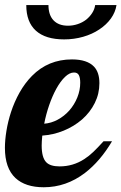

<svg xmlns="http://www.w3.org/2000/svg" viewBox="-33 -748 489 773"><path d="M72.8 -727.5H162.1Q162.1 -687.5 182.6 -666Q203.1 -644.5 240.7 -644.5Q260.7 -644.5 279.8 -650.9Q298.8 -657.2 314 -668.9Q328.6 -680.7 338.1 -695.6Q347.7 -710.4 350.1 -727.5H436Q431.6 -698.7 413.6 -673.6Q395.5 -648.4 366.7 -629.4Q338.4 -610.4 301.8 -599.9Q265.1 -589.4 225.1 -589.4Q150.4 -589.4 111.6 -624.3Q72.8 -659.2 72.8 -727.5ZM29.3 -31.2Q-13.2 -70.8 -13.2 -152.8Q-13.2 -183.6 -7.1 -221.2Q-1 -258.8 11.2 -296.4Q24.9 -338.4 46.1 -376Q67.4 -413.6 95.7 -442.4Q161.1 -508.8 256.8 -508.8Q317.9 -508.8 345.7 -479.5Q367.2 -456.5 367.2 -413.1Q367.2 -370.6 348.6 -333.3Q330.1 -295.9 297.4 -267.1Q264.6 -238.8 223.1 -221.9Q181.6 -205.1 137.2 -202.1Q134.8 -176.8 134.8 -162.1Q134.8 -113.3 153.3 -94.7Q169.4 -78.1 207 -78.1Q261.2 -78.1 306.2 -107.4Q325.2 -119.6 342.8 -136.5Q360.4 -153.3 383.8 -179.2H418Q370.6 -99.1 309.1 -51.8Q233.4 5.9 143.1 5.9Q69.3 5.9 29.3 -31.2ZM246.1 -303.2Q266.6 -326.7 278.3 -355.7Q290 -384.8 290 -415Q290 -435.1 284.4 -445.6Q278.8 -456.1 265.1 -456.1Q247.1 -456.1 228.8 -438.5Q210.4 -420.9 193.4 -390.1Q177.7 -361.3 165 -324.7Q152.3 -288.1 145 -250Q172.9 -252 199.2 -266.1Q225.6 -280.3 246.1 -303.2Z"/></svg>

Font: Pattaya
Style: Regular
Weight: 400
Designer: Pablo Impallari / Thai characters Designed by Thanarat Vachiruckul and Suppakit Chalermlarp
Foundry: Pablo Impallari
Version: Version 2.001